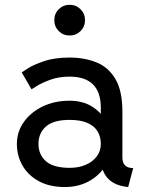

<svg xmlns="http://www.w3.org/2000/svg" viewBox="-20 -752 597 782"><path d="M244.1 9.8Q299.3 9.8 342.3 -13.9Q385.3 -37.6 409.9 -77.4Q434.6 -117.2 434.6 -166Q434.6 -214.8 413.8 -254.6Q393.1 -294.4 354.7 -318.1Q316.4 -341.8 263.7 -341.8Q201.7 -341.8 153.1 -318.1Q104.5 -294.4 76.7 -254.6Q48.8 -214.8 48.8 -166Q48.8 -117.2 71.8 -77.4Q94.7 -37.6 138.4 -13.9Q182.1 9.8 244.1 9.8ZM390.6 -166Q390.6 -136.7 374 -114.7Q357.4 -92.8 328.9 -80.6Q300.3 -68.4 263.7 -68.4Q197.8 -68.4 167.2 -95.2Q136.7 -122.1 136.7 -166Q136.7 -210 167.2 -236.8Q197.8 -263.7 263.7 -263.7Q307.6 -263.7 335.7 -251.5Q363.8 -239.3 377.2 -217.3Q390.6 -195.3 390.6 -166ZM478.5 -110.8V-296.9Q478.5 -382.3 450 -430.4Q421.4 -478.5 372.6 -498Q323.7 -517.6 263.7 -517.6Q201.7 -517.6 158 -502.4Q114.3 -487.3 91.3 -472.2Q68.4 -457 68.4 -457L108.4 -388.2Q108.4 -388.2 128.9 -401.1Q149.4 -414.1 184.3 -427Q219.2 -439.9 263.2 -439.9Q293.9 -439.9 317.6 -432.4Q341.3 -424.8 357.7 -409.2Q374 -393.6 382.3 -369.6Q390.6 -345.7 390.6 -312.5V-228.5L400.4 -219.2V-125L390.6 -110.8Q390.6 -82.5 398.2 -61Q405.8 -39.6 419.9 -24.7Q434.1 -9.8 454.8 -1.2Q475.6 7.3 502 9.8L522.5 -67.4Q500.5 -67.4 489.5 -78.1Q478.5 -88.9 478.5 -110.8ZM201.2 -669.9Q201.2 -643.6 219.2 -625.5Q237.3 -607.4 263.7 -607.4Q290 -607.4 308.1 -625.5Q326.2 -643.6 326.2 -669.9Q326.2 -696.3 308.1 -714.4Q290 -732.4 263.7 -732.4Q237.3 -732.4 219.2 -714.4Q201.2 -696.3 201.2 -669.9Z"/></svg>

Font: Giphurs
Style: Regular
Weight: 400
Version: Version 2.010